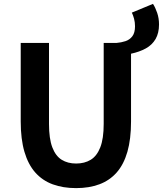

<svg xmlns="http://www.w3.org/2000/svg" viewBox="-20 -964 847 998"><path d="M661.1 -684.8 585.4 -740.8Q610.7 -742.9 632.6 -750.2Q654.4 -757.6 668.1 -775.7Q681.8 -793.9 681.8 -827.3Q681.8 -848.1 676.8 -866.8Q671.7 -885.4 665.3 -898.4L775.2 -943.9Q787.5 -925.1 797.1 -896.9Q806.6 -868.6 806.6 -837.1Q806.6 -791.9 788.6 -761Q770.5 -730.2 738 -712.3Q705.5 -694.4 661.1 -684.8ZM375.6 13.8Q307.5 13.8 254 -5.9Q200.6 -25.5 163.5 -67.2Q126.4 -109 107 -175Q87.7 -241 87.7 -332.8V-740.8H234.7V-319.8Q234.7 -243.4 251.9 -198.2Q269.1 -153 300.7 -133.5Q332.2 -114 375.6 -114Q419.5 -114 451.6 -133.5Q483.6 -153 501.3 -198.2Q519 -243.4 519 -319.8V-740.8H661.1V-332.8Q661.1 -241 642.2 -175Q623.2 -109 586.3 -67.2Q549.3 -25.5 496.2 -5.9Q443 13.8 375.6 13.8Z"/></svg>

Font: Noto Sans TC Thin
Style: Regular
Weight: 100
Designer: Ryoko NISHIZUKA 西塚涼子 (kana, bopomofo & ideographs); Paul D. Hunt (Latin, Greek & Cyrillic); Sandoll Communications 산돌커뮤니
Foundry: Adobe
Version: Version 2.004-H2;hotconv 1.0.118;makeotfexe 2.5.65603